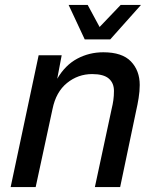

<svg xmlns="http://www.w3.org/2000/svg" viewBox="-20 -755 640 775"><path d="M23 0 136 -532H229L211 -437Q243 -492 291.5 -518Q340 -544 397 -544Q473 -544 508.5 -507Q544 -470 544 -412Q544 -387 539.5 -359Q535 -331 530 -310L465 0H363L431 -317Q435 -333 437.5 -350.5Q440 -368 440 -388Q440 -420 419 -438Q398 -456 352 -456Q295 -456 250.5 -420Q206 -384 192 -315L124 0ZM549 -735 425 -596H322L257 -735H334L382 -646L467 -735Z"/></svg>

Font: Geist Mono Medium
Style: Italic
Weight: 500
Italic angle: -12°
Monospace: yes
Designer: Basement.studio, Andrés Briganti, Mateo Zaragoza
Foundry: Basement.studio, Vercel, Andrés Briganti, Guido Ferreyra, Mateo Zaragoza
Version: Version 1.500; ttfautohint (v1.8.4.7-5d5b)